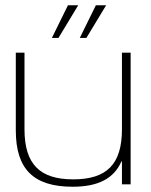

<svg xmlns="http://www.w3.org/2000/svg" viewBox="-20 -700 575 729"><path d="M476 0V-500H443V-209C443 -76 385 -19 258 -19C132 -19 73 -76 73 -209V-500H40V-205C40 -56 109 9 256 9C351 9 412 -21 441 -87H443V0ZM177 -556H202L277 -680H238ZM283 -556H308L383 -680H344Z"/></svg>

Font: LT Wave Alt Thin
Style: Regular
Weight: 100
Designer: Daniel Lyons
Version: Version 2.5 (Glyphs App)